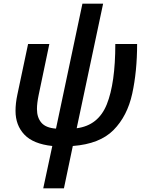

<svg xmlns="http://www.w3.org/2000/svg" viewBox="-20 -779 803 1039"><path d="M214 240H326L374 11Q520 0 594.5 -75.5Q669 -151 695.5 -272Q722 -393 722 -541H604Q604 -329 558 -214.5Q512 -100 395 -85L538 -759H426L283 -83Q228 -87 204 -115Q180 -143 180 -189Q180 -220 189 -264L247 -541H132L74 -267Q64 -220 64 -179Q64 -101 112 -50.5Q160 0 263 11Z"/></svg>

Font: Noto Sans UI Medium
Style: Italic
Weight: 500
Italic angle: -12°
Designer: Monotype Design Team
Foundry: Monotype Imaging Inc.
Version: Version 1.901